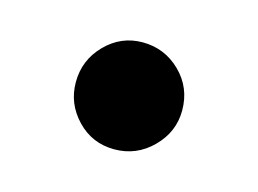

<svg xmlns="http://www.w3.org/2000/svg" viewBox="-41 -547 394 293"><g transform="rotate(15 156.0 -400.5)"><path d="M72 -400Q72 -435 96.5 -460Q121 -485 155 -485Q190 -485 215 -460.5Q240 -436 240 -400Q240 -366 215 -341Q190 -316 155 -316Q120 -316 96 -341Q72 -366 72 -400Z"/></g></svg>

Font: Open Sauce Two Black
Style: Regular
Weight: 900
Designer: Alfredo Marco Pradil
Foundry: Creative Sauce Fz LLC
Version: Version 1.477